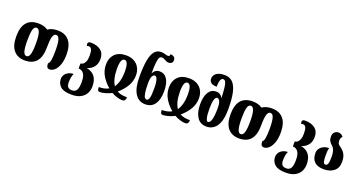

<svg xmlns="http://www.w3.org/2000/svg" viewBox="-49 -1629 5100 2719"><g transform="rotate(20 2501.0 -270.0)"><path d="M32 -270Q32 -550 267 -550Q354 -550 411 -509Q465 -550 558 -550Q669 -550 729.5 -480Q790 -410 790 -270Q790 -183 767.5 -119.5Q745 -56 709.5 -23.5Q674 9 636 9Q608 9 596.5 -9.5Q585 -28 585 -65Q606 -77 615 -126.5Q624 -176 624 -270Q624 -381 608.5 -432Q593 -483 558 -483Q524 -483 509 -432.5Q494 -382 494 -270Q494 10 261 10Q152 10 92 -60.5Q32 -131 32 -270ZM329 -270Q329 -381 313 -432Q297 -483 262 -483Q228 -483 213.5 -432.5Q199 -382 199 -270Q199 -159 214 -107.5Q229 -56 264 -56Q298 -56 313.5 -107.5Q329 -159 329 -270Z M831 78Q831 47 848 19Q865 -9 898.5 -27.5Q932 -46 978 -47Q953 8 953 87Q953 135 972 157Q991 179 1036 179Q1083 179 1104 141.5Q1125 104 1125 22Q1125 -68 1095 -106Q1065 -144 1020 -144H1018V-220H1019Q1036 -220 1055.5 -233.5Q1075 -247 1089 -280Q1103 -313 1103 -369Q1103 -433 1088.5 -461.5Q1074 -490 1047 -490Q1029 -490 1019 -483Q1012 -505 1012 -520Q1012 -533 1025 -540.5Q1038 -548 1057 -548Q1149 -548 1206 -505Q1263 -462 1263 -375Q1263 -300 1225.5 -254.5Q1188 -209 1127 -190V-189Q1204 -175 1246.5 -121.5Q1289 -68 1289 29Q1289 82 1265.5 130Q1242 178 1188 208.5Q1134 239 1048 239Q934 239 882.5 195Q831 151 831 78Z M1376 5Q1467 5 1524 -29Q1454 -86 1408 -163Q1362 -240 1362 -330Q1362 -429 1420.5 -489.5Q1479 -550 1590 -550Q1659 -550 1710 -522Q1761 -494 1788 -444Q1815 -394 1815 -330Q1815 -241 1769 -164.5Q1723 -88 1650 -27Q1701 5 1801 5Q1801 32 1790.5 49.5Q1780 67 1745 67Q1715 67 1670 53Q1625 39 1587 17Q1547 39 1498 53Q1449 67 1412 67Q1389 67 1382.5 49.5Q1376 32 1376 5ZM1649 -330Q1649 -397 1634.5 -440Q1620 -483 1588 -483Q1529 -483 1529 -330Q1529 -170 1587 -84Q1649 -174 1649 -330Z M1867 -332Q1867 -484 1884.5 -579Q1902 -674 1940 -719Q1978 -764 2041 -764Q2061 -764 2093 -756Q2126 -745 2145 -745Q2157 -745 2164.5 -752Q2172 -759 2172 -779Q2247 -776 2247 -715Q2247 -685 2228.5 -671Q2210 -657 2186 -657Q2170 -657 2156.5 -662Q2143 -667 2126 -677Q2099 -695 2075 -695Q2053 -695 2040 -677Q2027 -659 2019.5 -603Q2012 -547 2012 -436H2015Q2027 -464 2051.5 -481.5Q2076 -499 2114 -499Q2185 -499 2226 -436.5Q2267 -374 2267 -254Q2267 -132 2219 -61Q2171 10 2075 10Q1977 10 1922 -74.5Q1867 -159 1867 -332ZM2121 -241Q2121 -335 2106 -377.5Q2091 -420 2069 -420Q2047 -420 2030 -391Q2013 -362 2013 -287Q2013 -189 2022 -139Q2031 -89 2043.5 -74Q2056 -59 2073 -59Q2095 -59 2108 -96.5Q2121 -134 2121 -241Z M2325 5Q2416 5 2473 -29Q2403 -86 2357 -163Q2311 -240 2311 -330Q2311 -429 2369.5 -489.5Q2428 -550 2539 -550Q2608 -550 2659 -522Q2710 -494 2737 -444Q2764 -394 2764 -330Q2764 -241 2718 -164.5Q2672 -88 2599 -27Q2650 5 2750 5Q2750 32 2739.5 49.5Q2729 67 2694 67Q2664 67 2619 53Q2574 39 2536 17Q2496 39 2447 53Q2398 67 2361 67Q2338 67 2331.5 49.5Q2325 32 2325 5ZM2598 -330Q2598 -397 2583.5 -440Q2569 -483 2537 -483Q2478 -483 2478 -330Q2478 -170 2536 -84Q2598 -174 2598 -330Z M2808 -257Q2808 -378 2849 -441Q2890 -504 2960 -504Q3001 -504 3026 -485Q3051 -466 3062 -437Q3058 -541 3051.5 -596Q3045 -651 3032 -677Q3019 -703 2994 -703Q2969 -703 2956 -669Q2943 -635 2943 -571Q2883 -570 2856.5 -592.5Q2830 -615 2830 -652Q2830 -674 2839.5 -694.5Q2849 -715 2867 -730Q2889 -747 2919 -756Q2949 -765 2995 -765Q3069 -765 3115.5 -720.5Q3162 -676 3184.5 -580Q3207 -484 3207 -327Q3207 -157 3151.5 -73.5Q3096 10 2999 10Q2904 10 2856 -62.5Q2808 -135 2808 -257ZM3061 -289Q3061 -366 3044 -395.5Q3027 -425 3005 -425Q2982 -425 2967.5 -381Q2953 -337 2953 -244Q2953 -153 2965 -106Q2977 -59 2995 -59Q3061 -59 3061 -289Z M3261 -270Q3261 -550 3496 -550Q3583 -550 3640 -509Q3694 -550 3787 -550Q3898 -550 3958.5 -480Q4019 -410 4019 -270Q4019 -183 3996.5 -119.5Q3974 -56 3938.5 -23.5Q3903 9 3865 9Q3837 9 3825.5 -9.5Q3814 -28 3814 -65Q3835 -77 3844 -126.5Q3853 -176 3853 -270Q3853 -381 3837.5 -432Q3822 -483 3787 -483Q3753 -483 3738 -432.5Q3723 -382 3723 -270Q3723 10 3490 10Q3381 10 3321 -60.5Q3261 -131 3261 -270ZM3558 -270Q3558 -381 3542 -432Q3526 -483 3491 -483Q3457 -483 3442.5 -432.5Q3428 -382 3428 -270Q3428 -159 3443 -107.5Q3458 -56 3493 -56Q3527 -56 3542.5 -107.5Q3558 -159 3558 -270Z M4060 78Q4060 47 4077 19Q4094 -9 4127.5 -27.5Q4161 -46 4207 -47Q4182 8 4182 87Q4182 135 4201 157Q4220 179 4265 179Q4312 179 4333 141.5Q4354 104 4354 22Q4354 -68 4324 -106Q4294 -144 4249 -144H4247V-220H4248Q4265 -220 4284.5 -233.5Q4304 -247 4318 -280Q4332 -313 4332 -369Q4332 -433 4317.5 -461.5Q4303 -490 4276 -490Q4258 -490 4248 -483Q4241 -505 4241 -520Q4241 -533 4254 -540.5Q4267 -548 4286 -548Q4378 -548 4435 -505Q4492 -462 4492 -375Q4492 -300 4454.5 -254.5Q4417 -209 4356 -190V-189Q4433 -175 4475.5 -121.5Q4518 -68 4518 29Q4518 82 4494.5 130Q4471 178 4417 208.5Q4363 239 4277 239Q4163 239 4111.5 195Q4060 151 4060 78Z M4578 -169Q4578 -202 4597 -231.5Q4616 -261 4652 -279.5Q4688 -298 4737 -298Q4730 -270 4728 -244.5Q4726 -219 4726 -181Q4726 -121 4734.5 -90.5Q4743 -60 4765 -60Q4791 -60 4802 -90Q4813 -120 4813 -196Q4813 -250 4800 -288Q4787 -326 4757 -351Q4729 -376 4717 -399.5Q4705 -423 4705 -465Q4705 -503 4728.5 -527.5Q4752 -552 4791 -552Q4811 -552 4833 -539Q4855 -526 4861 -510Q4850 -503 4842.5 -487.5Q4835 -472 4835 -449Q4835 -423 4843 -406Q4851 -389 4868 -378Q4925 -341 4951 -295Q4977 -249 4977 -176Q4977 -84 4917.5 -37Q4858 10 4766 10Q4578 10 4578 -169Z"/></g></svg>

Font: Noto Serif Georgian Black Cond
Style: Regular
Weight: 900
Width: 3
Designer: Monotype Design team
Foundry: Monotype Imaging Inc.
Version: Version 1.000